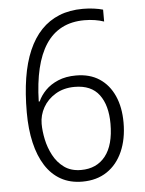

<svg xmlns="http://www.w3.org/2000/svg" viewBox="-53 -767 618 820"><g transform="rotate(-5 256.5 -356.5)"><path d="M56 -304Q56 -385 66.5 -451Q77 -517 99 -568Q121 -619 154 -653.5Q187 -688 231.5 -706Q276 -724 333 -724Q357 -724 379.5 -721Q402 -718 419 -713V-662Q402 -668 380.5 -671.5Q359 -675 335 -675Q280 -675 238.5 -653.5Q197 -632 169.5 -590Q142 -548 127.5 -487Q113 -426 111 -346H115Q126 -371 147.5 -393Q169 -415 202 -429Q235 -443 279 -443Q338 -443 379 -416Q420 -389 442 -340Q464 -291 464 -225Q464 -155 440.5 -101.5Q417 -48 373 -18.5Q329 11 267 11Q215 11 175.5 -11Q136 -33 109.5 -74.5Q83 -116 69.5 -174Q56 -232 56 -304ZM266 -39Q333 -39 370.5 -86.5Q408 -134 408 -225Q408 -304 374 -349.5Q340 -395 269 -395Q222 -395 187 -374Q152 -353 133.5 -320Q115 -287 115 -250Q115 -219 122.5 -183Q130 -147 147.5 -114Q165 -81 194 -60Q223 -39 266 -39Z"/></g></svg>

Font: Noto Sans Thai SemiCondensed Light
Style: Regular
Weight: 300
Width: 4
Designer: Monotype Design Team
Foundry: Monotype Imaging Inc.
Version: Version 2.001